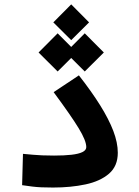

<svg xmlns="http://www.w3.org/2000/svg" viewBox="-20 -841 626 865"><path d="M218.8 3.9Q188.5 3.9 167 2.9Q145.5 2 125.5 -0.5Q105.5 -2.9 79.6 -6.8L83.5 -147.9Q108.9 -145.5 128.7 -143.8Q148.4 -142.1 170.7 -141.1Q192.9 -140.1 223.6 -140.1Q269.5 -140.1 302 -143.8Q334.5 -147.5 351.6 -156Q368.7 -164.6 368.7 -178.2Q368.7 -207 334.7 -262.9Q300.8 -318.8 221.7 -425.8L335.4 -501.5Q392.1 -429.2 431.2 -366.7Q470.2 -304.2 490.5 -251.2Q510.7 -198.2 510.7 -152.8Q510.7 -92.8 471.2 -58.6Q431.6 -24.4 365.5 -10.3Q299.3 3.9 218.8 3.9ZM300.8 -660.2 220.2 -740.2 300.8 -821.3 381.3 -740.2ZM361.8 -519 275.9 -604.5 361.8 -690.9 447.8 -604.5ZM239.7 -519 153.8 -604.5 239.7 -690.9 325.7 -604.5Z"/></svg>

Font: Cascadia Mono
Style: Regular
Weight: 400
Monospace: yes
Designer: Aaron Bell
Foundry: Saja Typeworks
Version: Version 2404.023